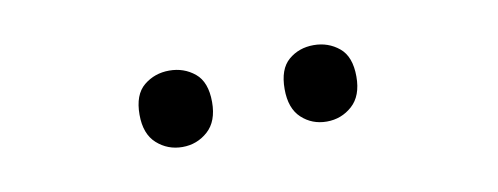

<svg xmlns="http://www.w3.org/2000/svg" viewBox="-27 -803 635 245"><g transform="rotate(-10 290.0 -680.5)"><path d="M149 -681Q149 -707 163 -718.5Q177 -730 196 -730Q215 -730 229 -718.5Q243 -707 243 -681Q243 -656 229 -643.5Q215 -631 196 -631Q177 -631 163 -643.5Q149 -656 149 -681ZM337 -681Q337 -707 350.5 -718.5Q364 -730 383 -730Q402 -730 416 -718.5Q430 -707 430 -681Q430 -656 416 -643.5Q402 -631 383 -631Q364 -631 350.5 -643.5Q337 -656 337 -681Z"/></g></svg>

Font: Noto Sans Anatolian Hieroglyphs
Style: Regular
Weight: 400
Designer: Monotype Design Team
Foundry: Monotype Imaging Inc.
Version: Version 2.001; ttfautohint (v1.8.4.7-5d5b)